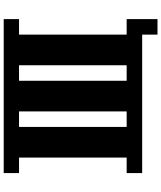

<svg xmlns="http://www.w3.org/2000/svg" viewBox="63 -796 873 1040"><g transform="rotate(-90 500.0 -275.5)"><path d="M583 -26.4H667V-609.4H583ZM333 -26.4H417V-609.4H333ZM83 -26.4H167V-609.4H83V-692.4H917V-609.4H833V-26.4H917V140.6H833V57.6H83Z"/></g></svg>

Font: KH Dot Dougenzaka 12
Style: Regular
Weight: 400
Designer: Original version for X68000 by Keitarou Hiraki (http://hp.vector.co.jp/authors/VA000874/) / TrueType conversion by Homem
Version: Version 1.00.20150527